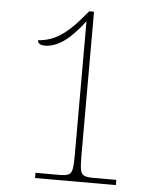

<svg xmlns="http://www.w3.org/2000/svg" viewBox="-52 -763 663 807"><g transform="rotate(5 279.5 -359.0)"><path d="M126 0V-22H228Q253 -22 265 -27.5Q277 -33 280.5 -51.5Q284 -70 284 -108V-675Q234 -610 194.5 -584Q155 -558 120 -558Q102 -558 95 -564Q88 -570 88 -578Q140 -582 180.5 -608.5Q221 -635 261 -682L292 -718H312V-108Q312 -70 315.5 -51.5Q319 -33 331 -27.5Q343 -22 368 -22H467V0Z"/></g></svg>

Font: Noto Serif Hebrew Thin
Style: Regular
Weight: 250
Version: Version 2.003